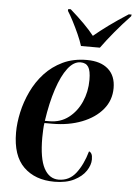

<svg xmlns="http://www.w3.org/2000/svg" viewBox="-55 -808 611 860"><g transform="rotate(5 251.0 -378.0)"><path d="M222 10Q135 10 83.5 -40.5Q32 -91 32 -195Q32 -238 42.5 -286Q53 -334 75 -380.5Q97 -427 131 -464Q165 -501 212 -523.5Q259 -546 320 -546Q382 -546 416 -516Q450 -486 450 -431Q450 -376 416 -335Q382 -294 323 -271Q264 -248 190 -248H155Q153 -239 152 -217Q151 -195 151 -182Q151 -88 174.5 -44.5Q198 -1 240 -1Q288 -1 318 -40Q348 -79 365 -139Q372 -137 376.5 -129Q381 -121 381 -104Q381 -79 363.5 -52.5Q346 -26 310.5 -8Q275 10 222 10ZM176 -258Q226 -258 262.5 -286Q299 -314 319 -359.5Q339 -405 339 -458Q339 -499 328 -516Q317 -533 293 -533Q262 -533 235.5 -498.5Q209 -464 188.5 -402Q168 -340 156 -258ZM288 -606Q281 -629 268 -658Q255 -687 241 -714Q227 -741 216 -758L217 -766H228Q299 -704 337 -656Q364 -679 403 -707.5Q442 -736 489 -766H502L500 -758Q464 -720 431.5 -681Q399 -642 373 -606Z"/></g></svg>

Font: Noto Serif Display Condensed SemiBold
Style: Italic
Weight: 600
Width: 3
Italic angle: -12°
Designer: Monotype Design Team
Foundry: Monotype Imaging Inc.
Version: Version 2.009